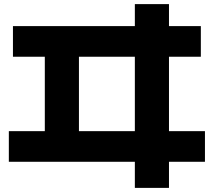

<svg xmlns="http://www.w3.org/2000/svg" viewBox="-20 -827 1040 934"><path d="M636 87V-40H23V-189H198V-551H43V-700H636V-807H802V-700H957V-551H802V-189H977V-40H802V87ZM364 -189H636V-551H364Z"/></svg>

Font: M PLUS 1 ExtraBold
Style: Regular
Weight: 800
Designer: Coji Morishita
Foundry: UNDERFOREST DESIGN
Version: Version 1.001